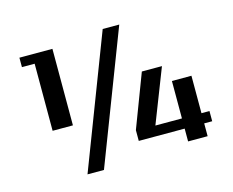

<svg xmlns="http://www.w3.org/2000/svg" viewBox="-95 -776 1141 941"><g transform="rotate(-15 475.5 -305.5)"><path d="M495.6 -640.1H579.6L322.8 28.8H239.3ZM129.4 -562H64.9V-609.9H232.4V-221.7H129.4ZM524.4 -119.1 627 -389.2H729L622.6 -116.2H757.3V-306.2H856.4V-116.2H897V-64.5H856.4V0.5H757.3V-64.5H524.4Z"/></g></svg>

Font: Atomic Age
Style: Regular
Weight: 400
Designer: James Grieshaber
Foundry: James Grieshaber
Version: Version 1.008; ttfautohint (v1.4.1) -l 6 -r 46 -G 0 -x 0 -H 